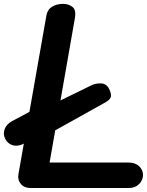

<svg xmlns="http://www.w3.org/2000/svg" viewBox="-30 -948 741 968"><path d="M124.5 0Q93 0 75.5 -20Q58 -40 63 -70L204 -870Q209.5 -900.5 233 -914.5Q256.5 -928.5 288.5 -928.5Q315.5 -928.5 335.5 -913Q355.5 -897.5 347 -853L220 -128.5H619Q651.5 -128.5 671.2 -110Q691 -91.5 691 -66Q691 -40 671.2 -20Q651.5 0 619 0ZM92.5 -225Q62 -208.5 36.2 -215.2Q10.5 -222 -3 -246.5Q-15.5 -270 -7 -295.8Q1.5 -321.5 32 -338L142 -396.5L239 -424L430 -517.5Q452.5 -528.5 479.2 -527.5Q506 -526.5 519 -502Q529.5 -482 529.5 -465Q529.5 -448 502.5 -432.5L211 -270L121.5 -240.5Z"/></svg>

Font: Edu AU VIC WA NT Pre
Style: Bold
Weight: 700
Designer: Tina and Corey Anderson, Eben Sorkin, Mirko Velimirovic
Foundry: Google for Education
Version: Version 1.001